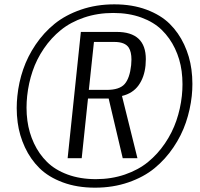

<svg xmlns="http://www.w3.org/2000/svg" viewBox="-20 -848 916 880"><path d="M290 -123 350.6 -701.7H514.6Q648.4 -701.7 648.4 -576.7Q648.4 -563 647 -547.9Q641.6 -493.7 615 -456.8Q588.4 -419.9 539.1 -408.2L609.9 -123H542.5L478 -396.5H383.3L354.5 -123ZM387.2 -436H469.2Q527.8 -436 551.3 -462.9Q574.7 -489.7 581.1 -549.3Q582.5 -563 582.5 -575.2Q582.5 -609.9 570.3 -629.4Q553.2 -655.8 503.9 -655.8H410.6ZM419.4 -26.9Q490.7 -26.9 552.5 -48.1Q614.3 -69.3 658.7 -105.7Q703.1 -142.1 736.3 -191.2Q769.5 -240.2 788.3 -294.9Q807.1 -349.6 813.5 -408.2Q816.4 -435.5 816.4 -461.9Q816.4 -492.7 812.5 -522Q805.2 -576.7 782 -625.5Q758.8 -674.3 721.9 -710.4Q685.1 -746.6 627.9 -767.6Q570.8 -788.6 499 -788.6Q427.2 -788.6 365.5 -767.6Q303.7 -746.6 259 -710.4Q214.4 -674.3 181.2 -625.5Q147.9 -576.7 129.4 -522Q110.8 -467.3 104.5 -408.2Q101.6 -380.9 101.6 -354.5Q101.6 -323.7 105.5 -294.9Q112.8 -240.2 135.7 -191.2Q158.7 -142.1 195.6 -105.7Q232.4 -69.3 289.8 -48.1Q347.2 -26.9 419.4 -26.9ZM61 -286.6Q56.6 -319.3 56.6 -353Q56.6 -380.4 59.6 -408.2Q65.9 -470.7 86.2 -529.8Q106.4 -588.9 143.3 -643.6Q180.2 -698.2 230.2 -738.8Q280.3 -779.3 350.8 -803.7Q421.4 -828.1 503.9 -828.1Q586.4 -828.1 651.6 -803.7Q716.8 -779.3 757.8 -738.8Q798.8 -698.2 824.2 -643.6Q849.6 -588.9 857.4 -529.8Q861.8 -497.1 861.8 -463.4Q861.8 -436 858.9 -408.2Q852.1 -345.7 832 -286.6Q812 -227.5 775.1 -172.9Q738.3 -118.2 688.7 -77.4Q639.2 -36.6 568.6 -12.2Q498 12.2 415.5 12.2Q333 12.2 267.6 -12.2Q202.1 -36.6 160.9 -77.4Q119.6 -118.2 94.2 -172.9Q68.8 -227.5 61 -286.6Z"/></svg>

Font: Oswald
Style: Light
Weight: 300
Designer: Vernon Adams
Foundry: Vernon Adams
Version: 3.0; ttfautohint (v0.95.6-bc232) -l 8 -r 50 -G 200 -x 0 -w "